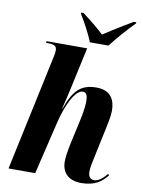

<svg xmlns="http://www.w3.org/2000/svg" viewBox="-102 -1027 825 1106"><g transform="rotate(10 310.0 -473.5)"><path d="M360 -797H469C506 -845 550 -896 603 -950L604 -957H589C519 -916 460 -878 421 -853C392 -881 353 -913 295 -957H282L281 -950C302 -917 343 -843 360 -797ZM451 10C536 10 573 -25 602 -61L596 -69C573 -41 547 -19 522 -19C500 -19 487 -34 487 -63C487 -90 495 -122 503 -160L536 -316C543 -351 554 -396 554 -431C554 -493 528 -547 444 -547C350 -547 310 -501 271 -393H269C275 -417 294 -494 298 -516L351 -760H114L112 -750H128C168 -750 175 -736 175 -716C175 -705 173 -692 169 -675L25 0H181L255 -309C277 -402 323 -510 370 -510C394 -510 399 -488 399 -455C399 -421 389 -371 383 -344L352 -203C343 -159 337 -123 337 -96C337 -30 378 10 451 10Z"/></g></svg>

Font: Noto Serif Display Condensed ExtraBold
Style: Italic
Weight: 800
Width: 3
Italic angle: -12°
Designer: Monotype Design Team
Foundry: Monotype Imaging Inc.
Version: Version 2.009